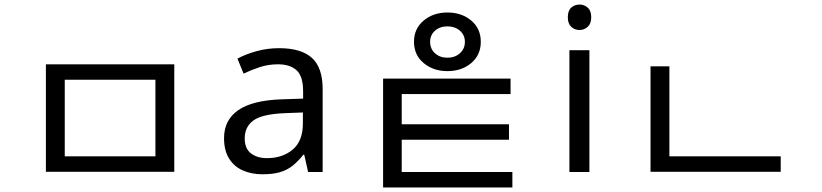

<svg xmlns="http://www.w3.org/2000/svg" viewBox="-20 -757 3619 845"><path d="M182 -474H747V-1H182ZM664 -406H265V-69H664Z M1208 -545Q1306 -545 1353 -502Q1400 -459 1400 -365V0H1336L1319 -76H1315Q1292 -47 1267.5 -27.5Q1243 -8 1211.5 1Q1180 10 1135 10Q1087 10 1048.5 -7Q1010 -24 988 -59.5Q966 -95 966 -149Q966 -229 1029 -272.5Q1092 -316 1223 -320L1314 -323V-355Q1314 -422 1285 -448Q1256 -474 1203 -474Q1161 -474 1123 -461.5Q1085 -449 1052 -433L1025 -499Q1060 -518 1108 -531.5Q1156 -545 1208 -545ZM1234 -259Q1134 -255 1095.5 -227Q1057 -199 1057 -148Q1057 -103 1084.5 -82Q1112 -61 1155 -61Q1223 -61 1268 -98.5Q1313 -136 1313 -214V-262Z M1949 -702Q2012 -702 2054 -666.5Q2096 -631 2096 -573Q2096 -515 2054 -479.5Q2012 -444 1949 -444Q1887 -444 1844.5 -479.5Q1802 -515 1802 -573Q1802 -631 1844.5 -666.5Q1887 -702 1949 -702ZM1949 -641Q1916 -641 1894.5 -622Q1873 -603 1873 -573Q1873 -542 1894.5 -522.5Q1916 -503 1949 -503Q1982 -503 2004 -522.5Q2026 -542 2026 -573Q2026 -603 2004 -622Q1982 -641 1949 -641ZM1666 -411H2227V-343H1748V35H1666ZM1666 0H2235V68H1666ZM1685 -210H2220V-142H1685Z M2574 -536V0H2486V-536ZM2531 -737Q2551 -737 2566.5 -723.5Q2582 -710 2582 -681Q2582 -653 2566.5 -639Q2551 -625 2531 -625Q2509 -625 2494 -639Q2479 -653 2479 -681Q2479 -710 2494 -723.5Q2509 -737 2531 -737Z M2843 -69H3416V-1H2843ZM2843 -465H2926V-43H2843Z"/></svg>

Font: korean115
Style: Regular
Weight: 400
Designer: Monotype Design Team
Foundry: Monotype Imaging Inc.
Version: Version 2.013